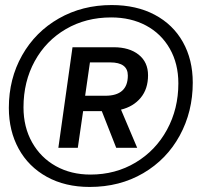

<svg xmlns="http://www.w3.org/2000/svg" viewBox="-20 -730 814 760"><path d="M743 -403Q743 -288 691.5 -193.5Q640 -99 547 -44.5Q454 10 335 10Q238 10 165.5 -30Q93 -70 54 -141Q15 -212 15 -303Q15 -418 67.5 -511Q120 -604 213 -657Q306 -710 422 -710Q520 -710 592.5 -671.5Q665 -633 704 -563.5Q743 -494 743 -403ZM686 -400Q686 -478 652 -537.5Q618 -597 558 -629Q498 -661 420 -661Q320 -661 241 -615Q162 -569 117.5 -488Q73 -407 73 -305Q73 -227 107 -166.5Q141 -106 201 -72.5Q261 -39 338 -39Q437 -39 516.5 -86.5Q596 -134 641 -216.5Q686 -299 686 -400ZM566 -432Q566 -378 537 -343Q508 -308 459 -296L523 -145H440L383 -290H309L288 -145H211L267 -543H430Q492 -543 529 -513.5Q566 -484 566 -432ZM486 -431Q486 -483 416 -483H336L317 -351H397Q486 -351 486 -431Z"/></svg>

Font: Krub Medium
Style: Italic
Weight: 500
Italic angle: -8°
Designer: Ekaluck Peanpanawate
Foundry: Cadson Demak Co.,Ltd.
Version: Version 1.000; ttfautohint (v1.6)